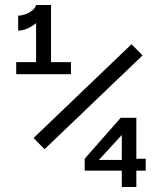

<svg xmlns="http://www.w3.org/2000/svg" viewBox="-20 -750 660 770"><path d="M124.7 -730H167.5Q167.5 -708.3 150 -684.2Q132.5 -660 105.7 -643.7Q78.8 -627.3 52.8 -627.3V-687.3Q65.7 -687.3 81.4 -692.7Q97.2 -698 109.4 -707.9Q121.7 -717.8 124.7 -730ZM124.7 -452.5V-730H184.7V-452.5ZM45 -500.8H264.5V-452.5H45ZM551.7 -527.8 158.7 -151.7 114.5 -196.5 507.5 -572.7ZM468.5 0V-226.7L482.3 -223.7L368.5 -99.8L356.3 -108.5H487.3L503.5 -113.5H564.3V-65.5H319.7V-113.5L464 -277.5H526.8V0Z"/></svg>

Font: Monaspace Krypton Var ExLight
Style: Regular
Weight: 200
Designer: Riley Cran and the Lettermatic Team
Version: Version 1.200 (Monaspace Krypton Var)